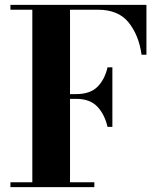

<svg xmlns="http://www.w3.org/2000/svg" viewBox="-20 -770 659 790"><path d="M22.9 -20H113V-730H22.9V-750H582.5V-544.9H562.5Q551.3 -625.2 509.2 -677.6Q467 -730 383.1 -730H268.1V-382.8H293Q350.6 -382.8 380.9 -412.8Q411.1 -442.9 422.4 -492.9H442.4V-248H422.4Q411.1 -298.3 380.9 -330.8Q350.6 -363.3 293 -363.3H268.1V-20H368.2V0H22.9Z"/></svg>

Font: Bodoni* 11
Style: Bold
Weight: 700
Version: Version 2.000; ttfautohint (v1.8.1)